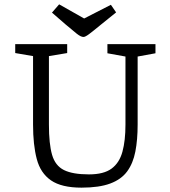

<svg xmlns="http://www.w3.org/2000/svg" viewBox="-20 -851 784 883"><path d="M355 12Q263 12 214.5 -21.5Q166 -55 149 -120Q132 -185 132 -278V-593L50 -607V-648H289V-607L205 -593V-278Q205 -189 219.5 -139Q234 -89 274 -69Q314 -49 389 -49Q457 -49 493 -75.5Q529 -102 543 -153Q557 -204 557 -278V-591L474 -606V-648H695V-606L613 -591V-278Q613 -208 602.5 -154Q592 -100 565 -63Q538 -26 487 -7Q436 12 355 12ZM364 -681Q352 -681 333 -696Q314 -711 280 -740L219 -793L252 -831L367 -766L490 -829L514 -794L447 -740Q407 -707 389.5 -694Q372 -681 364 -681Z"/></svg>

Font: Faustina Light
Style: Regular
Weight: 300
Designer: Alfonso Garcia
Foundry: http://www.omnibus-type.com
Version: Version 1.200